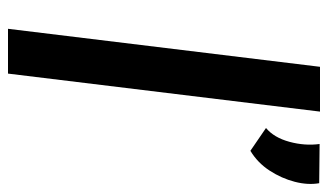

<svg xmlns="http://www.w3.org/2000/svg" viewBox="-190 -630 820 480"><g transform="rotate(90 220.0 -390.0)"><path d="M147 -780H259L164 0H52ZM357 -606 300 -645Q324 -665 334.5 -703.5Q345 -742 340 -779L438 -778Q443 -750 434.5 -717Q426 -684 406.5 -654Q387 -624 357 -606Z"/></g></svg>

Font: Josefin Sans Thin SemiBold
Style: Italic
Weight: 600
Italic angle: -7°
Version: Version 2.000